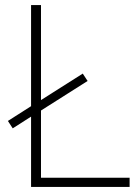

<svg xmlns="http://www.w3.org/2000/svg" viewBox="-20 -734 550 754"><path d="M102 0H489V-36H141V-300L324 -416L305 -445L141 -341V-714H102V-317L11 -259L30 -230L102 -276Z"/></svg>

Font: Noto Sans Ethiopic ExtraLight
Style: Regular
Weight: 200
Designer: Monotype Design Team
Foundry: Monotype Imaging Inc.
Version: Version 2.102